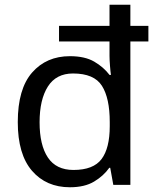

<svg xmlns="http://www.w3.org/2000/svg" viewBox="-20 -780 657 810"><path d="M275 10Q175 10 115 -59.5Q55 -129 55 -265Q55 -405 115.5 -474Q176 -543 275 -543Q338 -543 377.5 -520Q417 -497 442 -464H448Q446 -477 444 -502.5Q442 -528 442 -544V-605H229V-671H442V-760H530V-671H606V-605H530V0H458L445 -72H441Q417 -38 377 -14Q337 10 275 10ZM290 -63Q374 -63 408.5 -109Q443 -155 443 -248V-265Q443 -366 410 -418Q377 -470 288 -470Q217 -470 182 -415Q147 -360 147 -264Q147 -168 182 -115.5Q217 -63 290 -63Z"/></svg>

Font: Noto Sans Kawi
Style: Regular
Weight: 400
Designer: Fadhl Haqq
Version: Version 1.000